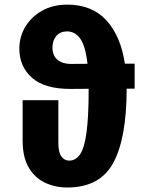

<svg xmlns="http://www.w3.org/2000/svg" viewBox="-20 -798 655 835"><path d="M272.8 17.4Q220 17.4 175.6 -3.6Q131.3 -24.6 104.9 -69.5Q78.5 -114.4 78.5 -185.1V-362.1H233.8V-175.4Q233.8 -134.9 247.2 -117.2Q260.5 -99.5 281 -99.5Q309.7 -99.5 328.5 -127.2Q347.2 -154.9 356.4 -222.8Q365.6 -290.8 365.6 -410.3V-411.8L287.7 -411.3Q174.9 -410.8 119.5 -459.5Q64.1 -508.2 64.1 -586.7Q64.1 -638.5 90.5 -682.1Q116.9 -725.6 163.8 -751.8Q210.8 -777.9 271.8 -777.9Q380 -777.9 442.6 -709.7Q505.1 -641.5 523.1 -521H565.6V-412.3H530.8Q530.8 -196.9 472.6 -89.7Q414.4 17.4 272.8 17.4ZM208.2 -590.8Q208.2 -556.4 230 -538.2Q251.8 -520 287.7 -520L360.5 -520.5Q351.3 -600.5 328.2 -631Q305.1 -661.5 271.8 -661.5Q242.1 -661.5 225.1 -641.8Q208.2 -622.1 208.2 -590.8Z"/></svg>

Font: FiraCode Nerd Font
Style: Bold
Weight: 700
Designer: Carrois Corporate, Edenspiekermann AG, Nikita Prokopov
Foundry: Carrois Corporate, Edenspiekermann AG, Nikita Prokopov
Version: Version 6.002;Nerd Fonts 2.1.0